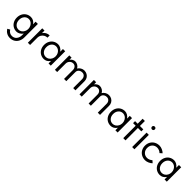

<svg xmlns="http://www.w3.org/2000/svg" viewBox="408 -2410 4343 4343"><g transform="rotate(45 2580.0 -238.0)"><path d="M425 -227Q425 -271 405 -310Q385 -349 351.5 -372.5Q318 -396 278 -396Q213 -396 171.5 -348.5Q130 -301 130 -227Q130 -153 171.5 -106Q213 -59 278 -59Q318 -59 352 -81.5Q386 -104 405.5 -143Q425 -182 425 -227ZM272 213Q215 213 167 186.5Q119 160 84 107L144 71Q190 148 272 148Q342 148 383.5 98Q425 48 425 -28V-81Q400 -43 359 -18.5Q318 6 277 6Q214 6 164 -24Q114 -54 86 -107Q58 -160 58 -227Q58 -294 86 -347Q114 -400 164 -430.5Q214 -461 277 -461Q324 -461 363 -438.5Q402 -416 425 -377V-461H497V-27Q497 40 469 95Q441 150 390 181.5Q339 213 272 213Z M637 -461H709V-380Q733 -419 777 -443Q821 -467 870 -466V-395Q828 -396 791 -374.5Q754 -353 731.5 -316.5Q709 -280 709 -237V0H637Z M931 -226Q931 -293 959 -346.5Q987 -400 1037 -430Q1087 -460 1150 -460Q1190 -460 1229.5 -438Q1269 -416 1299 -374V-461H1371V0H1299V-80Q1269 -35 1230.5 -14Q1192 7 1150 7Q1087 7 1037 -23Q987 -53 959 -106Q931 -159 931 -226ZM1300 -226Q1300 -273 1279 -312Q1258 -351 1224 -373Q1190 -395 1151 -395Q1086 -395 1044.5 -347.5Q1003 -300 1003 -226Q1003 -152 1044.5 -105Q1086 -58 1151 -58Q1190 -58 1224 -79.5Q1258 -101 1279 -139.5Q1300 -178 1300 -226Z M1986 -396Q1933 -396 1900 -366.5Q1867 -337 1867 -291V0H1795V-282Q1795 -332 1767 -364Q1739 -396 1695 -396Q1643 -396 1609 -359Q1575 -322 1575 -271V0H1503V-461H1575V-393Q1596 -423 1629 -442Q1662 -461 1695 -461Q1739 -461 1778.5 -437Q1818 -413 1837 -375Q1860 -413 1901 -437Q1942 -461 1986 -461Q2036 -461 2075.5 -439Q2115 -417 2137.5 -378Q2160 -339 2160 -289V0H2088V-282Q2088 -332 2059.5 -364Q2031 -396 1986 -396Z M2772 -396Q2719 -396 2686 -366.5Q2653 -337 2653 -291V0H2581V-282Q2581 -332 2553 -364Q2525 -396 2481 -396Q2429 -396 2395 -359Q2361 -322 2361 -271V0H2289V-461H2361V-393Q2382 -423 2415 -442Q2448 -461 2481 -461Q2525 -461 2564.5 -437Q2604 -413 2623 -375Q2646 -413 2687 -437Q2728 -461 2772 -461Q2822 -461 2861.5 -439Q2901 -417 2923.5 -378Q2946 -339 2946 -289V0H2874V-282Q2874 -332 2845.5 -364Q2817 -396 2772 -396Z M3069 -226Q3069 -293 3097 -346.5Q3125 -400 3175 -430Q3225 -460 3288 -460Q3328 -460 3367.5 -438Q3407 -416 3437 -374V-461H3509V0H3437V-80Q3407 -35 3368.5 -14Q3330 7 3288 7Q3225 7 3175 -23Q3125 -53 3097 -106Q3069 -159 3069 -226ZM3438 -226Q3438 -273 3417 -312Q3396 -351 3362 -373Q3328 -395 3289 -395Q3224 -395 3182.5 -347.5Q3141 -300 3141 -226Q3141 -152 3182.5 -105Q3224 -58 3289 -58Q3328 -58 3362 -79.5Q3396 -101 3417 -139.5Q3438 -178 3438 -226Z M3689 -397H3606V-461H3689V-620H3761V-461H3870V-397H3761V0H3689Z M4046 -461V0H3974V-461ZM4055 -644Q4055 -624 4042.5 -611Q4030 -598 4010 -598Q3990 -598 3977 -611Q3964 -624 3964 -644Q3964 -664 3977 -676.5Q3990 -689 4010 -689Q4030 -689 4042.5 -676.5Q4055 -664 4055 -644Z M4508 -115 4561 -68Q4530 -36 4482 -15Q4434 6 4391 6Q4323 6 4269.5 -24Q4216 -54 4186 -107.5Q4156 -161 4156 -228Q4156 -295 4186 -348Q4216 -401 4269.5 -431Q4323 -461 4391 -461Q4434 -461 4482 -440Q4530 -419 4561 -387L4508 -340Q4487 -363 4453 -377.5Q4419 -392 4387 -392Q4317 -392 4272.5 -346.5Q4228 -301 4228 -228Q4228 -155 4272.5 -109Q4317 -63 4387 -63Q4419 -63 4453 -77.5Q4487 -92 4508 -115Z M4642 -226Q4642 -293 4670 -346.5Q4698 -400 4748 -430Q4798 -460 4861 -460Q4901 -460 4940.5 -438Q4980 -416 5010 -374V-461H5082V0H5010V-80Q4980 -35 4941.5 -14Q4903 7 4861 7Q4798 7 4748 -23Q4698 -53 4670 -106Q4642 -159 4642 -226ZM5011 -226Q5011 -273 4990 -312Q4969 -351 4935 -373Q4901 -395 4862 -395Q4797 -395 4755.5 -347.5Q4714 -300 4714 -226Q4714 -152 4755.5 -105Q4797 -58 4862 -58Q4901 -58 4935 -79.5Q4969 -101 4990 -139.5Q5011 -178 5011 -226Z"/></g></svg>

Font: SUITE
Style: Regular
Weight: 400
Designer: Sun
Foundry: Sun
Version: Version 2.040